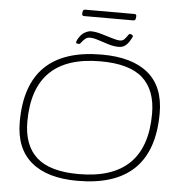

<svg xmlns="http://www.w3.org/2000/svg" viewBox="-62 -1005 1000 1069"><g transform="rotate(5 438.5 -470.5)"><path d="M410 6Q241 6 151.5 -69.5Q62 -145 62 -293Q62 -706 485 -706Q655 -706 744.5 -631.5Q834 -557 834 -409Q834 6 410 6ZM414 -32Q792 -32 792 -402Q792 -534 717.5 -601Q643 -668 481 -668Q104 -668 104 -298Q104 -166 178.5 -99Q253 -32 414 -32ZM354 -754Q349 -754 342.5 -755Q336 -756 336 -761Q336 -767 341 -777Q358 -808 378.5 -819Q399 -830 413 -830Q438 -830 470 -821Q502 -812 531.5 -802.5Q561 -793 579 -793Q594 -793 603.5 -803.5Q613 -814 619.5 -824Q626 -834 630 -834Q636 -834 642 -830.5Q648 -827 648 -824Q648 -818 634 -795Q622 -776 608 -766.5Q594 -757 574 -757Q546 -757 515.5 -766.5Q485 -776 458 -785Q431 -794 411 -794Q395 -794 383.5 -784Q372 -774 365 -764Q358 -754 354 -754ZM367 -911Q355 -911 356 -925L357 -933Q358 -947 371 -947H647Q658 -947 657 -933L656 -925Q655 -911 643 -911Z"/></g></svg>

Font: Asap Expanded Expanded Thin
Style: Italic
Weight: 100
Width: 7
Italic angle: -6°
Designer: Pablo Cosgaya
Foundry: Omnibus-Type
Version: Version 3.001; ttfautohint (v1.8.4.7-5d5b)